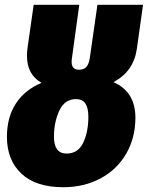

<svg xmlns="http://www.w3.org/2000/svg" viewBox="-20 -764 619 804"><path d="M455 -420Q547 -380 547 -271Q547 -187 508.5 -120.5Q470 -54 401 -17Q332 20 245 20Q130 20 69.5 -37Q9 -94 9 -191Q9 -273 46.5 -330.5Q84 -388 154 -417Q93 -452 93 -529Q93 -550 95 -561L121 -744H312L281 -519Q280 -514 280 -504Q280 -472 311 -472Q331 -472 341.5 -483.5Q352 -495 356 -521L388 -744H579L553 -559Q539 -464 455 -420ZM350 -275Q350 -312 337.5 -330.5Q325 -349 298 -349Q251 -349 228.5 -301Q206 -253 206 -191Q206 -121 259 -121Q307 -121 328.5 -166.5Q350 -212 350 -275Z"/></svg>

Font: Fira Sans Black
Style: Italic
Weight: 900
Italic angle: -8°
Designer: Carrois Corporate & Edenspiekermann AG
Foundry: Carrois Corporate GbR & Edenspiekermann AG
Version: Version 4.203